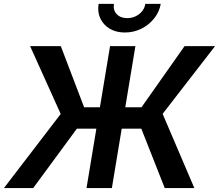

<svg xmlns="http://www.w3.org/2000/svg" viewBox="-43 -964 1122 984"><path d="M650.9 -727.5 530.3 0H400.4L521 -727.5ZM-22.9 0 268.1 -379.9 111.3 -727.5H268.6L388.2 -414.1H682.1L902.8 -727.5H1059.1L790.5 -380.4L953.1 0H801.3L681.2 -304.7H351.1L127 0ZM596.7 -797.4Q551.8 -797.4 519 -817.1Q486.3 -836.9 470.9 -870.1Q455.6 -903.3 462.4 -944.3H541Q535.6 -912.6 554.9 -891.8Q574.2 -871.1 609.4 -871.1Q632.3 -871.1 652.1 -880.6Q671.9 -890.1 685.3 -906.5Q698.7 -922.9 701.7 -944.3H780.8Q773.9 -903.3 747.3 -869.9Q720.7 -836.4 681.4 -816.9Q642.1 -797.4 596.7 -797.4Z"/></svg>

Font: Inter 18pt SemiBold
Style: Italic
Weight: 600
Italic angle: -9.3988°
Designer: Rasmus Andersson
Foundry: rsms
Version: Version 4.001;git-66647c0bb